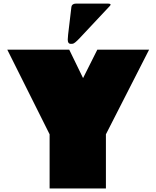

<svg xmlns="http://www.w3.org/2000/svg" viewBox="-20 -1059 879 1079"><path d="M381.3 -1020.5Q382.3 -1028.8 388.9 -1033.7Q395.5 -1038.6 405.3 -1038.6H588.9Q598.6 -1038.6 600.8 -1034.9Q603 -1031.2 597.2 -1025.4L428.7 -845.7Q398.9 -814 388.7 -813.2Q378.4 -812.5 377.9 -812.5Q360.8 -812.5 360.8 -835.4Q360.8 -836.4 360.8 -837.9Q361.3 -851.1 362.8 -864.7ZM258.8 -304.2 21 -779.8H369.1L446.8 -620.1L526.9 -779.8H817.9L575.2 -304.2V0H258.8Z"/></svg>

Font: Fz Rammetto One
Style: Regular
Weight: 400
Designer: Vernon Adams
Foundry: Vernon Adams
Version: Vit hóa bi c Thuy @ FontZin.Com